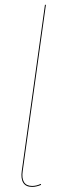

<svg xmlns="http://www.w3.org/2000/svg" viewBox="-20 -750 267 780"><path d="M166.5 -730.5 72.3 -55.2Q67.9 -26.4 77.4 -10.5Q86.9 5.4 110.8 5.4Q127.9 5.4 145.5 -2.9L147 1Q127.9 9.3 110.4 9.3Q85 9.3 74.5 -7.6Q64 -24.4 68.4 -55.2L162.6 -730.5Z"/></svg>

Font: Fira Sans Compressed Four
Style: Italic
Weight: 100
Width: 3
Italic angle: -8°
Designer: Carrois Corporate & Edenspiekermann AG
Foundry: Carrois Corporate GbR & Edenspiekermann AG
Version: Version 4.203;PS 004.203;hotconv 1.0.88;makeotf.lib2.5.64775